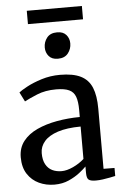

<svg xmlns="http://www.w3.org/2000/svg" viewBox="-61 -957 652 1012"><g transform="rotate(-5 265.0 -451.0)"><path d="M186 11Q142 11 104.5 -6.5Q67 -24 44 -59.2Q21 -94.5 21 -148Q21 -198 48.5 -233Q76 -268 122.8 -289.5Q169.5 -311 228 -321.5Q286.5 -332 349.5 -332.5V-369.5Q349.5 -414 340 -440Q330.5 -466 306.2 -477.2Q282 -488.5 237.5 -488.5Q180 -488.5 136.5 -470.5Q93 -452.5 69 -439.5L44 -489Q55 -498.5 87.8 -516.2Q120.5 -534 166.8 -548.5Q213 -563 264.5 -563Q333.5 -563 374.2 -542.8Q415 -522.5 432.8 -479.5Q450.5 -436.5 450.5 -368V-49.5L508.5 -49V-6.5Q497.5 -4 479.5 -0.5Q461.5 3 441.8 5.8Q422 8.5 405 8.5Q378.5 8.5 367.5 0.5Q356.5 -7.5 356.5 -37V-70Q344 -57 319.8 -38Q295.5 -19 261.8 -4Q228 11 186 11ZM229.5 -56.5Q257 -56.5 290.5 -72Q324 -87.5 349.5 -110.5V-282Q276.5 -281.5 228.5 -265.8Q180.5 -250 156.8 -222.5Q133 -195 133 -160Q133 -123.5 145.8 -100.5Q158.5 -77.5 180.2 -67Q202 -56.5 229.5 -56.5ZM261 -648.5Q230 -648.5 213.8 -667.5Q197.5 -686.5 197.5 -713.5Q197.5 -742.5 215.2 -765Q233 -787.5 269 -787.5H270Q301 -787.5 317.2 -768.8Q333.5 -750 333.5 -723.5Q333.5 -694 315.5 -671.2Q297.5 -648.5 262 -648.5ZM411.5 -914.5V-844H120V-914.5Z"/></g></svg>

Font: Merriweather 28pt
Style: Regular
Weight: 400
Version: Version 2.100